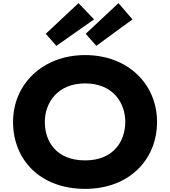

<svg xmlns="http://www.w3.org/2000/svg" viewBox="-20 -1192 1087 1227"><path d="M272.4 -976 340.2 -899 581 -1068 481.8 -1172ZM527.7 -976 595.5 -899 826.6 -1068 737.1 -1172ZM63.4 -413C63.4 -172 235.4 15 524.1 15C805.6 15 983.6 -172 983.6 -413C983.6 -654 797.6 -840 524.1 -840C252.4 -840 63.4 -654 63.4 -413ZM266.4 -413C266.4 -536 348.7 -659 524.1 -659C700.8 -659 780.6 -536 780.6 -413C780.6 -290 705.6 -167 524.1 -167C337.8 -167 266.4 -290 266.4 -413Z"/></svg>

Font: Hussar
Style: BdSuprExt
Weight: 700
Foundry: Cannot Into Space Fonts
Version: Version 2.00